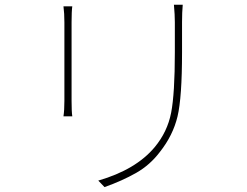

<svg xmlns="http://www.w3.org/2000/svg" viewBox="-20 -761 1040 808"><path d="M247.1 -734.4H284.2Q281.2 -712.9 281.2 -667V-336.9Q281.2 -291 284.2 -271.5H247.1Q251 -296.9 251 -336.9V-667Q251 -705.1 247.1 -734.4ZM711.9 -741.2H749Q746.1 -709 746.1 -668V-542Q746.1 -350.6 727.1 -271Q708 -191.4 653.3 -122.1Q611.3 -66.4 552.7 -33.2Q494.1 0 419.9 26.4L393.6 -1Q551.8 -46.9 630.9 -141.6Q684.6 -206.1 700.2 -286.6Q715.8 -367.2 715.8 -541V-668Q715.8 -698.2 711.9 -741.2Z"/></svg>

Font: GenEi Gothic M ExtraLight
Style: Regular
Weight: 200
Designer: o_tamon (Modified); [Source Han Sans]
Ryoko NISHIZUKA  (kana & ideographs); Paul D. Hunt (Latin, Greek & Cyrillic); Wenl
Version: Version 1.1a;Original Version 1.004